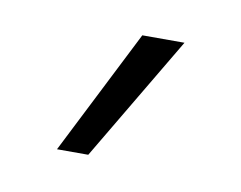

<svg xmlns="http://www.w3.org/2000/svg" viewBox="-36 -762 327 260"><g transform="rotate(10 127.5 -632.0)"><path d="M142 -718H200L98 -546H55Z"/></g></svg>

Font: Niramit ExtraLight
Style: Regular
Weight: 200
Designer: Katatrad Aksorn Co.,Ltd.
Foundry: Cadson Demak Co.,Ltd.
Version: Version 1.000; ttfautohint (v1.6)